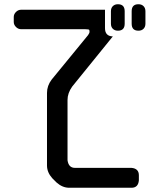

<svg xmlns="http://www.w3.org/2000/svg" viewBox="-20 -783 768 907"><path d="M476 -737H80Q66 -737 55.5 -726.5Q45 -716 45 -703V-679Q45 -666 55.5 -655.5Q66 -645 80 -645H383Q401 -645 402 -641Q403 -638 403 -633Q403 -627 396 -617L224 -407Q202 -378 202 -344V-1Q202 31 227 59L247 79Q275 104 307 104H601Q633 104 636 69V45Q636 13 601 10H334Q304 10 299 -26V-311Q299 -343 321 -374L513 -611Q476 -612 476 -650ZM634 -638Q649 -638 658 -647Q667 -656 667 -671V-730Q667 -745 658 -754Q649 -763 634 -763Q602 -763 602 -730V-671Q602 -638 634 -638ZM537 -638Q569 -638 569 -671V-730Q569 -763 537 -763Q522 -763 513 -754Q504 -745 504 -730V-671Q504 -656 513 -647Q522 -638 537 -638Z"/></svg>

Font: WD-XL Lubrifont TC
Style: Regular
Weight: 400
Designer: [WD-XL Lubrifont] Copyright 2020-2022 (c) NightFurySL2001, Skr-ZERO; [ZCOOL QingKe HuangYou] Copyright 2018-2022 (c) The
Version: Version 2.001;hotconv 1.1.1;makeotfexe 2.6.0